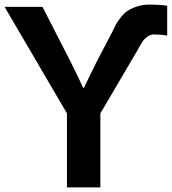

<svg xmlns="http://www.w3.org/2000/svg" viewBox="-20 -816 748 836"><path d="M0 -786.1H165L287.1 -547.9Q326.2 -469.7 341.8 -433.6H345.7Q364.3 -473.6 402.3 -549.8L472.7 -684.6Q479.5 -699.2 483.9 -708Q488.3 -716.8 502.4 -735.8Q516.6 -754.9 531.7 -766.1Q546.9 -777.3 572.8 -786.6Q598.6 -795.9 628.9 -795.9Q676.8 -795.9 708 -791V-661.1Q680.7 -666 650.4 -666Q642.6 -666 635.3 -663.6Q627.9 -661.1 621.1 -655.8Q614.3 -650.4 609.9 -646.5Q605.5 -642.6 600.1 -633.8Q594.7 -625 592.3 -621.6Q589.8 -618.2 585 -609.4Q580.1 -600.6 580.1 -599.6L417 -322.3V0H271.5V-322.3Z"/></svg>

Font: Gothic A1 ExtraBold
Style: Regular
Weight: 800
Designer: HanYang I&C Co.,Ltd.
Foundry: HanYang I&C Co.,Ltd.
Version: Version 2.50